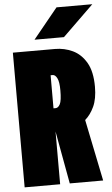

<svg xmlns="http://www.w3.org/2000/svg" viewBox="-61 -954 579 994"><g transform="rotate(-5 229.0 -457.0)"><path d="M26 0V-700H245Q293.5 -700 336.5 -679.8Q379.5 -659.5 406.8 -613Q434 -566.5 434 -487Q434 -424.5 415.2 -384.2Q396.5 -344 368.5 -320L434 0H260.5L210.5 -274V0ZM210.5 -394.5H221.5Q235 -394.5 244.5 -412.5Q254 -430.5 254 -485Q254 -528.5 244.2 -547.5Q234.5 -566.5 221.5 -566.5H210.5ZM296.5 -757H143.5L271.5 -914H457.5Z"/></g></svg>

Font: Trispace Condensed ExtraBold
Style: Regular
Weight: 800
Width: 3
Designer: Tyler Finck
Foundry: Etcetera Type Company
Version: Version 1.210; ttfautohint (v1.8.3)